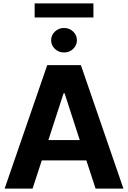

<svg xmlns="http://www.w3.org/2000/svg" viewBox="-20 -1111 754 1131"><path d="M171.9 0H7.3L258.3 -727.5H456.5L707 0H543L488.8 -166H226.1ZM354.5 -561.5 265.1 -286.1H449.7L360.4 -561.5ZM530.3 -1090.8V-1008.3H184.1V-1090.8ZM357.4 -801.8Q325.7 -801.8 303.5 -823Q281.2 -844.2 281.2 -874Q281.2 -903.8 303.5 -925Q325.7 -946.3 357.4 -946.3Q388.7 -946.3 410.9 -925Q433.1 -903.8 433.1 -874Q433.1 -844.2 410.9 -823Q388.7 -801.8 357.4 -801.8Z"/></svg>

Font: Inter Tight
Style: Bold
Weight: 700
Designer: Rasmus Andersson
Foundry: rsms
Version: Version 3.004; ttfautohint (v1.8.4.7-5d5b)